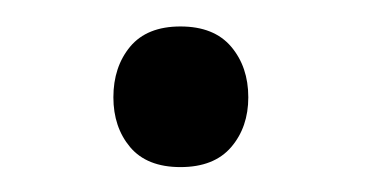

<svg xmlns="http://www.w3.org/2000/svg" viewBox="-20 -431 283 148"><path d="M67.4 -356Q67.4 -379.4 80.3 -395Q93.3 -410.6 119.1 -410.6Q145 -410.6 158.2 -395Q171.4 -379.4 171.4 -356Q171.4 -333 158.2 -317.6Q145 -302.2 119.1 -302.2Q93.3 -302.2 80.3 -317.6Q67.4 -333 67.4 -356Z"/></svg>

Font: Roboto Condensed
Style: Regular
Weight: 400
Designer: Google
Version: Version 2.001047; 2015